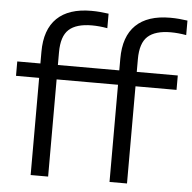

<svg xmlns="http://www.w3.org/2000/svg" viewBox="-56 -874 930 930"><g transform="rotate(5 409.0 -409.0)"><path d="M127 0V-472.5H14.5V-542.5H127V-599.5Q127 -707.5 184 -762.8Q241 -818 351 -818Q373 -818 394 -816.2Q415 -814.5 435 -811.5V-741Q395 -748 360 -748Q284 -748 248 -715.2Q212 -682.5 212 -604.5V-542.5H411.5V-472.5H212V0Z M510.5 0V-472.5H398V-542.5H510.5V-599.5Q510.5 -707.5 567.5 -762.8Q624.5 -818 734.5 -818Q756.5 -818 777.5 -816.2Q798.5 -814.5 818.5 -811.5V-741Q778.5 -748 743.5 -748Q667.5 -748 631.5 -715.2Q595.5 -682.5 595.5 -604.5V-542.5H795V-472.5H595.5V0Z"/></g></svg>

Font: Encode Sans Exp
Style: Regular
Weight: 400
Width: 7
Designer: Multiple Designers
Foundry: Impallari Type
Version: Version 3.002; ttfautohint (v1.8.3) -l 8 -r 50 -G 200 -x 14 